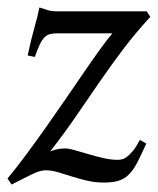

<svg xmlns="http://www.w3.org/2000/svg" viewBox="-22 -477 421 512"><path d="M378.9 -432.1Q338.9 -388.7 306.6 -345.9Q274.4 -303.2 243.9 -259Q213.4 -214.8 181.9 -168.7Q150.4 -122.6 111.8 -73.2Q113.3 -74.2 125 -77.6Q136.7 -81.1 151.9 -81.1Q161.6 -81.1 178 -76.4Q194.3 -71.8 213.9 -65.9Q233.4 -60.1 253.7 -55.4Q273.9 -50.8 292 -50.8Q296.4 -50.8 302.7 -52Q309.1 -53.2 316.4 -58.6Q323.7 -64 332.5 -74.7Q341.3 -85.4 351.1 -104L368.2 -94.2Q354.5 -64 344.2 -43.9Q334 -23.9 322 -12Q310.1 0 294.4 4.9Q278.8 9.8 254.9 9.8Q231 9.8 209.5 4.6Q188 -0.5 168.9 -6.6Q149.9 -12.7 132.6 -17.8Q115.2 -22.9 100.1 -22.9Q92.3 -22.9 84 -20.5Q75.7 -18.1 65.2 -13.2Q54.7 -8.3 41 -1.2Q27.3 5.9 8.8 15.1L-2 -1Q22.5 -30.3 48.6 -65.7Q74.7 -101.1 101.1 -138.4Q127.4 -175.8 153.1 -213.1Q178.7 -250.5 201.7 -283.9Q224.6 -317.4 244.1 -344.5Q263.7 -371.6 277.8 -388.2H130.9Q119.1 -388.2 111.1 -386Q103 -383.8 96.4 -377.2Q89.8 -370.6 84 -358.2Q78.1 -345.7 70.8 -325.2L51.8 -329.1Q61 -373 70.1 -404.5Q79.1 -436 83 -457Q92.3 -454.6 103 -450.7Q113.8 -446.8 130.9 -446.8H369.1Z"/></svg>

Font: Gentium Plus Am
Style: Italic
Weight: 400
Italic angle: -8°
Designer: J. Victor Gaultney, Annie Olsen, Iska Routamaa, Becca Hirsbrunner
Foundry: SIL International
Version: Version 5.000